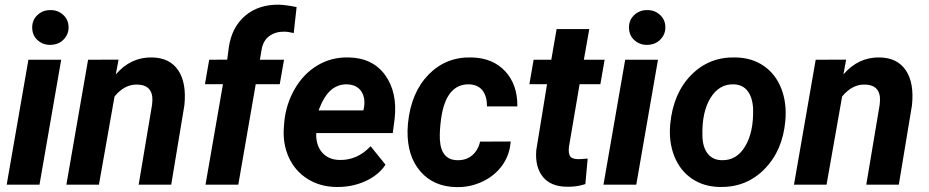

<svg xmlns="http://www.w3.org/2000/svg" viewBox="-20 -781 3928 812"><path d="M147 0H8.3L100.1 -528.3H238.8ZM116.2 -662.6Q115.2 -695.3 137.7 -716.8Q160.2 -738.3 191.9 -738.3Q223.1 -739.3 246.1 -719.2Q269 -699.2 270 -667.5Q271 -637.2 249.8 -614.7Q228.5 -592.3 194.3 -591.3Q163.6 -590.3 140.4 -609.9Q117.2 -629.4 116.2 -662.6Z M481.4 -528.8 469.7 -466.3Q533.2 -540 623.5 -538.1Q698.2 -536.6 733.9 -483.4Q769.5 -430.2 759.8 -335.9L704.1 0H566.4L623 -337.4Q625.5 -356.4 624 -372.1Q617.7 -421.9 561.5 -423.3Q507.3 -425.3 464.4 -373L398.4 0H260.7L352.5 -528.3Z M849.1 0 922.9 -424.8H846.7L864.7 -528.3L940.9 -528.8L947.8 -581.5Q960.4 -666 1016.6 -714.1Q1072.8 -762.2 1159.7 -761.2Q1189.5 -760.3 1234.4 -751L1222.2 -641.1Q1198.7 -647 1181.6 -647Q1145 -647.5 1118.9 -628.4Q1092.8 -609.4 1086.4 -571.3L1079.1 -528.3H1181.2L1163.1 -424.8H1061.5L987.8 0Z M1403.8 9.8Q1334.5 9.3 1281 -24.2Q1227.5 -57.6 1201.2 -116Q1174.8 -174.3 1180.7 -244.6L1182.1 -264.2Q1189.5 -341.3 1227.1 -405.8Q1264.6 -470.2 1323.7 -505.1Q1382.8 -540 1454.6 -538.1Q1556.6 -536.1 1609.1 -463.1Q1661.6 -390.1 1648.9 -278.3L1641.1 -218.3H1317.4Q1315.4 -167 1342.3 -136.2Q1369.1 -105.5 1415.5 -104.5Q1490.7 -102.5 1547.4 -162.6L1610.4 -84.5Q1580.6 -39.6 1524.4 -14.4Q1468.3 10.7 1403.8 9.8ZM1447.8 -424.3Q1409.7 -425.3 1380.1 -400.4Q1350.6 -375.5 1327.1 -314H1516.6L1519.5 -326.7Q1522.5 -346.2 1520 -363.8Q1515.1 -392.1 1496.1 -408Q1477.1 -423.8 1447.8 -424.3Z M1913.6 -103.5Q1951.7 -102.5 1977.1 -124.3Q2002.4 -146 2010.3 -182.1L2139.6 -182.6Q2136.2 -127 2104.7 -82.5Q2073.2 -38.1 2020.8 -13.2Q1968.3 11.7 1910.2 10.3Q1814 8.8 1757.8 -56.2Q1701.7 -121.1 1703.6 -229L1705.1 -255.9L1705.6 -261.2Q1718.8 -390.1 1792.5 -465.6Q1866.2 -541 1974.6 -538.1Q2064 -536.1 2116.5 -479.7Q2168.9 -423.3 2168 -331.1H2039.6Q2039.6 -373.5 2021 -397.9Q2002.4 -422.4 1965.3 -424.3Q1866.7 -427.2 1845.7 -280.3Q1838.4 -227.1 1840.3 -190.4Q1845.2 -105 1913.6 -103.5Z M2472.2 -658.2 2449.2 -528.3H2537.1L2519 -424.8H2431.2L2386.2 -160.2Q2383.3 -135.3 2390.1 -122.1Q2397 -108.9 2423.3 -107.9Q2431.2 -107.4 2465.3 -110.4L2455.6 -2.4Q2418.9 9.8 2376.5 8.8Q2308.6 7.8 2275.4 -33.7Q2242.2 -75.2 2248 -146L2293.5 -424.8H2218.8L2236.8 -528.3H2311.5L2334 -658.2Z M2670.9 0H2532.2L2624 -528.3H2762.7ZM2640.1 -662.6Q2639.2 -695.3 2661.6 -716.8Q2684.1 -738.3 2715.8 -738.3Q2747.1 -739.3 2770 -719.2Q2793 -699.2 2793.9 -667.5Q2794.9 -637.2 2773.7 -614.7Q2752.4 -592.3 2718.3 -591.3Q2687.5 -590.3 2664.3 -609.9Q2641.1 -629.4 2640.1 -662.6Z M3089.8 -538.1Q3159.7 -537.1 3210.2 -502.2Q3260.7 -467.3 3284.4 -406Q3308.1 -344.7 3301.3 -270Q3290 -144 3213.6 -66.2Q3137.2 11.7 3024.9 9.8Q2956.1 8.8 2905.8 -25.6Q2855.5 -60.1 2831.5 -121.1Q2807.6 -182.1 2814.5 -255.9Q2827.1 -386.7 2903.3 -463.9Q2979.5 -541 3089.8 -538.1ZM2950.7 -205.6Q2951.7 -158.7 2972.7 -131.6Q2993.7 -104.5 3031.7 -103.5Q3095.2 -101.6 3131.3 -161.9Q3167.5 -222.2 3165 -320.3Q3163.1 -367.2 3142.3 -395.3Q3121.6 -423.3 3083 -424.3Q3021.5 -426.3 2984.6 -366.5Q2947.8 -306.6 2950.7 -205.6Z M3558.6 -528.8 3546.9 -466.3Q3610.4 -540 3700.7 -538.1Q3775.4 -536.6 3811 -483.4Q3846.7 -430.2 3836.9 -335.9L3781.2 0H3643.6L3700.2 -337.4Q3702.6 -356.4 3701.2 -372.1Q3694.8 -421.9 3638.7 -423.3Q3584.5 -425.3 3541.5 -373L3475.6 0H3337.9L3429.7 -528.3Z"/></svg>

Font: RobotoInd
Style: Bold Italic
Weight: 700
Italic angle: -12°
Designer: Google
Version: Version 2.001150; 2014